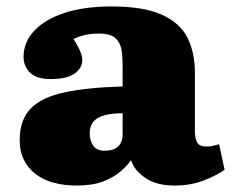

<svg xmlns="http://www.w3.org/2000/svg" viewBox="-20 -561 716 595"><path d="M219 14Q134 14 87.5 -24Q41 -62 41 -126Q41 -190 75.5 -225Q110 -260 181 -275Q252 -290 360 -293V-358Q360 -384 356.5 -406.5Q353 -429 337.5 -443Q322 -457 286 -457Q263 -457 243 -452.5Q223 -448 208 -440Q218 -424 224 -412Q230 -400 232.5 -391Q235 -382 235 -375Q235 -350 211 -333Q187 -316 137 -316Q94 -316 73.5 -335.5Q53 -355 53 -385Q53 -430 86 -465.5Q119 -501 180 -521Q241 -541 325 -541Q426 -541 482.5 -515Q539 -489 561.5 -443Q584 -397 584 -337V-153Q584 -134 590.5 -120.5Q597 -107 620 -107Q631 -107 640 -109Q649 -111 659 -114L676 -35Q653 -18 612 -2Q571 14 521 14Q465 14 430.5 -9.5Q396 -33 386 -65Q375 -48 353.5 -29.5Q332 -11 299 1.5Q266 14 219 14ZM304 -94Q322 -94 334.5 -99.5Q347 -105 353.5 -116.5Q360 -128 360 -145V-210Q325 -210 302.5 -203.5Q280 -197 269 -183.5Q258 -170 258 -148Q258 -126 268.5 -110Q279 -94 304 -94Z"/></svg>

Font: Literata Variable Black
Style: Regular
Weight: 900
Designer: Latin by Veronika Burian and Jose Scaglione. Greek by Irene Vlachou. Cyrillic by Vera Evstafieva.
Foundry: TypeTogether
Version: Version 3.021